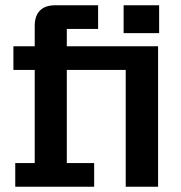

<svg xmlns="http://www.w3.org/2000/svg" viewBox="-20 -710 689 730"><path d="M190 -690H353V-600H234V-534H581V0H458V-444H234V-90H338V0H38V-90H112V-444H31V-534H112V-612Q112 -650 132 -670Q152 -690 190 -690ZM450 -690H585V-584H450Z"/></svg>

Font: Mozilla Headline BETA SemiBold
Style: Regular
Weight: 600
Designer: Studio DRAMA
Foundry: Studio DRAMA
Version: Version 0.100